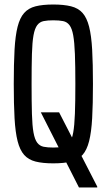

<svg xmlns="http://www.w3.org/2000/svg" viewBox="-20 -716 474 851"><path d="M330 115 161 -218H242L411 111V115ZM216 8Q169 8 137.5 0Q106 -8 87 -29.5Q68 -51 58 -90.5Q48 -130 44.5 -192Q41 -254 41 -344Q41 -434 44.5 -496Q48 -558 58 -597.5Q68 -637 87 -658.5Q106 -680 137.5 -688Q169 -696 216 -696Q263 -696 295 -688Q327 -680 346 -658.5Q365 -637 375 -597.5Q385 -558 388.5 -496Q392 -434 392 -344Q392 -254 388.5 -192Q385 -130 375 -90.5Q365 -51 346 -29.5Q327 -8 295.5 0Q264 8 216 8ZM216 -62Q242 -62 259.5 -65.5Q277 -69 288 -83.5Q299 -98 304.5 -128.5Q310 -159 312 -211.5Q314 -264 314 -344Q314 -424 312 -476.5Q310 -529 304.5 -559.5Q299 -590 288 -604.5Q277 -619 259.5 -622.5Q242 -626 216 -626Q191 -626 173.5 -622.5Q156 -619 145 -604.5Q134 -590 128.5 -559.5Q123 -529 121.5 -476.5Q120 -424 120 -344Q120 -264 121.5 -211.5Q123 -159 128.5 -128.5Q134 -98 145 -83.5Q156 -69 173.5 -65.5Q191 -62 216 -62Z"/></svg>

Font: Saira ExtraCondensed Medium
Style: Regular
Weight: 500
Width: 2
Designer: Hector Gatti with collaboration of the Omnibus-Type team
Foundry: Omnibus-Type
Version: Version 1.101